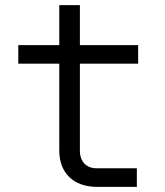

<svg xmlns="http://www.w3.org/2000/svg" viewBox="-20 -725 640 745"><path d="M355 0H511V-72H355C315 -72 290 -98 290 -140V-478H516V-550H290V-705H210V-550H51V-478H210V-140C210 -54 266 0 355 0Z"/></svg>

Font: JetBrains Mono Light
Style: Regular
Weight: 336
Monospace: yes
Designer: Philipp Nurullin, Konstantin Bulenkov
Foundry: JetBrains
Version: Version 2.305